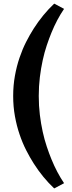

<svg xmlns="http://www.w3.org/2000/svg" viewBox="-20 -802 403 1074"><path d="M196.8 -265.1Q196.8 -210 202.9 -159.9Q209 -109.9 218.8 -65.4Q228.5 -21 241.5 17.6Q254.4 56.2 267.6 88.4Q298.3 163.6 338.4 222.7L283.2 252Q218.8 191.4 168.5 112.3Q147 78.6 126.2 37.8Q105.5 -2.9 89.4 -50.5Q73.2 -98.1 63.5 -151.9Q53.7 -205.6 53.7 -265.1Q53.7 -324.2 63.5 -378.2Q73.2 -432.1 89.4 -479.5Q105.5 -526.9 126.2 -567.6Q147 -608.4 168.5 -642.1Q218.8 -720.7 283.2 -781.7L338.4 -752.4Q298.3 -693.8 267.6 -618.7Q254.4 -586.4 241.5 -547.9Q228.5 -509.3 218.8 -464.6Q209 -419.9 202.9 -369.9Q196.8 -319.8 196.8 -265.1Z"/></svg>

Font: Noticia Text
Style: Bold
Weight: 700
Designer: JM Sole
Foundry: JM Sole
Version: Version 1.003